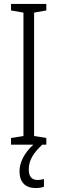

<svg xmlns="http://www.w3.org/2000/svg" viewBox="-20 -734 291 974"><path d="M126 126C126 83 145 46 194 0H215V-34L153 -44V-670L215 -681V-714H36V-681L99 -670V-44L36 -34V0H149C105 40 79 88 79 135C79 190 108 220 162 220C179 220 194 217 203 213V174C197 176 184 179 171 179C141 179 126 161 126 126Z"/></svg>

Font: Noto Sans Arabic UI XCn Lt
Style: Regular
Weight: 300
Width: 2
Designer: Monotype Design Team, Nadine Chahine and Nizar Qandah
Foundry: Monotype Imaging Inc.
Version: Version 2.010